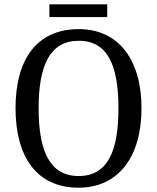

<svg xmlns="http://www.w3.org/2000/svg" viewBox="-20 -860 729 890"><path d="M209 -781H477V-840H209ZM344 10C532 10 636 -137 636 -358C636 -580 532 -725 345 -725C147 -725 52 -580 52 -359C52 -137 147 10 344 10ZM344 -44C211 -44 159 -160 159 -358C159 -556 211 -671 345 -671C480 -671 529 -556 529 -358C529 -160 480 -44 344 -44Z"/></svg>

Font: Noto Serif Lao SemiCondensed
Style: Regular
Weight: 400
Width: 4
Designer: Monotype Design Team
Foundry: Monotype Imaging Inc.
Version: Version 2.003